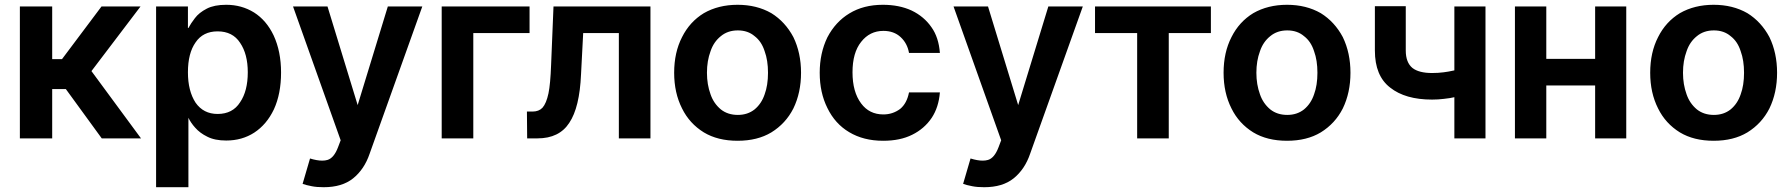

<svg xmlns="http://www.w3.org/2000/svg" viewBox="-20 -575 7482 802"><path d="M198 -548V-328H239L404 -548H567L362 -278L569 3H405L255 -203H198V3H63V-548Z M765 -548V-458H767Q777 -477 794 -499Q811 -522 844 -539Q875 -555 925 -555Q989 -555 1041 -523Q1093 -490 1123 -427Q1154 -360 1154 -272Q1154 -183 1124 -118Q1094 -55 1042 -21Q991 12 925 12Q877 12 846 -4Q815 -19 795 -42Q777 -62 767 -83V207H632V-548ZM797 -146Q830 -99 889 -99Q952 -99 983 -148Q1015 -195 1015 -273Q1015 -349 983 -396Q952 -444 889 -444Q828 -444 797 -398Q765 -353 765 -273Q765 -195 797 -146Z M1283 203Q1257 198 1244 193L1275 87Q1304 96 1326 96Q1338 96 1348 93Q1375 85 1392 40L1403 11L1204 -548H1348L1474 -136L1600 -548H1744L1524 67Q1502 132 1455 170Q1409 207 1332 207Q1303 207 1283 203Z M1957 -437V3H1825V-548H2192V-437Z M2204 -109Q2231 -109 2246 -125Q2262 -143 2271 -185Q2279 -223 2282 -304L2292 -548H2697V3H2565V-437H2416L2407 -264Q2401 -126 2358 -62Q2316 3 2225 3H2182L2181 -109Z M2920 -22Q2860 -59 2829 -122Q2796 -187 2796 -271Q2796 -356 2829 -420Q2861 -484 2920 -520Q2981 -555 3061 -555Q3141 -555 3202 -520Q3260 -484 3294 -420Q3326 -354 3326 -271Q3326 -188 3294 -122Q3262 -59 3202 -22Q3144 13 3061 13Q2978 13 2920 -22ZM3132 -118Q3161 -142 3174 -181Q3188 -219 3188 -271Q3188 -323 3174 -361Q3161 -402 3132 -424Q3104 -448 3062 -448Q3020 -448 2991 -424Q2961 -400 2948 -361Q2933 -321 2933 -271Q2933 -222 2948 -181Q2961 -143 2991 -118Q3020 -95 3062 -95Q3103 -95 3132 -118Z M3527 -23Q3468 -58 3436 -124Q3404 -188 3404 -271Q3404 -353 3436 -419Q3470 -484 3528 -519Q3587 -555 3668 -555Q3736 -555 3788 -531Q3840 -506 3871 -461Q3901 -419 3906 -354H3777Q3770 -394 3742 -420Q3714 -446 3670 -446Q3613 -446 3577 -400Q3541 -355 3541 -273Q3541 -191 3577 -143Q3611 -97 3670 -97Q3709 -97 3740 -120Q3768 -143 3777 -189H3906Q3901 -127 3872 -83Q3841 -37 3790 -12Q3740 13 3669 13Q3587 13 3527 -23Z M4042 203Q4016 198 4003 193L4034 87Q4063 96 4085 96Q4097 96 4107 93Q4134 85 4151 40L4162 11L3963 -548H4107L4233 -136L4359 -548H4503L4283 67Q4261 132 4214 170Q4168 207 4091 207Q4062 207 4042 203Z M5038 -548V-437H4862V3H4730V-437H4554V-548Z M5215 -22Q5155 -59 5124 -122Q5091 -187 5091 -271Q5091 -356 5124 -420Q5156 -484 5215 -520Q5276 -555 5356 -555Q5436 -555 5497 -520Q5555 -484 5589 -420Q5621 -354 5621 -271Q5621 -188 5589 -122Q5557 -59 5497 -22Q5439 13 5356 13Q5273 13 5215 -22ZM5427 -118Q5456 -142 5469 -181Q5483 -219 5483 -271Q5483 -323 5469 -361Q5456 -402 5427 -424Q5399 -448 5357 -448Q5315 -448 5286 -424Q5256 -400 5243 -361Q5228 -321 5228 -271Q5228 -222 5243 -181Q5256 -143 5286 -118Q5315 -95 5357 -95Q5398 -95 5427 -118Z M6055 3V-169Q6039 -165 6011 -162Q5987 -159 5962 -159Q5850 -159 5787 -209Q5723 -258 5723 -364V-549H5852V-364Q5852 -314 5880 -291Q5907 -270 5962 -270Q5988 -270 6010 -273Q6028 -275 6055 -281V-548H6185V3Z M6643 -329V-548H6773V3H6643V-218H6439V3H6308V-548H6439V-329Z M6997 -22Q6937 -59 6906 -122Q6873 -187 6873 -271Q6873 -356 6906 -420Q6938 -484 6997 -520Q7058 -555 7138 -555Q7218 -555 7279 -520Q7337 -484 7371 -420Q7403 -354 7403 -271Q7403 -188 7371 -122Q7339 -59 7279 -22Q7221 13 7138 13Q7055 13 6997 -22ZM7209 -118Q7238 -142 7251 -181Q7265 -219 7265 -271Q7265 -323 7251 -361Q7238 -402 7209 -424Q7181 -448 7139 -448Q7097 -448 7068 -424Q7038 -400 7025 -361Q7010 -321 7010 -271Q7010 -222 7025 -181Q7038 -143 7068 -118Q7097 -95 7139 -95Q7180 -95 7209 -118Z"/></svg>

Font: Sinter Bold
Style: Regular
Weight: 700
Foundry: Adobe & rsms
Version: Version 1.000